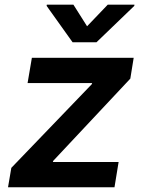

<svg xmlns="http://www.w3.org/2000/svg" viewBox="-20 -789 603 809"><path d="M13.8 0 27.7 -81.7 366.8 -434.3 368.3 -438.9H96.2L114.3 -545.5H543.3L529.1 -457.7L204.2 -111.2L202.8 -106.5H479.8L462.4 0ZM177.2 -769.2H289.4L346.9 -678.3L433.9 -769.2H546.5L545.8 -764.2L386.4 -610.8H285.9L176.5 -764.2Z"/></svg>

Font: Inter P Semi Bold
Style: Italic
Weight: 600
Italic angle: 9.39999°
Designer: Rasmus Andersson
Foundry: rsms
Version: Version 3.018;git-588b23468